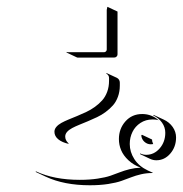

<svg xmlns="http://www.w3.org/2000/svg" viewBox="-20 -528 543 570"><path d="M85.9 -17.6 86.7 -19.3Q140.6 5.9 216.8 5.9Q246.3 5.9 269.7 2.3Q293 -1.2 307.9 -6.3Q322.8 -11.5 335.8 -16.6Q348.9 -21.7 364.4 -25.6Q379.9 -29.5 397.7 -30.3Q376 -38.3 361.1 -52.4Q346.2 -66.4 339.6 -82.2Q333 -97.9 333 -115.2Q333 -145.8 352.3 -167.6Q371.6 -189.5 402.3 -189.5Q416.7 -189.5 429.4 -184.4Q442.1 -179.4 450.9 -170.9L446.8 -172.1Q439.9 -173.6 432.4 -173.3Q412.6 -173.3 397 -163.1Q381.3 -152.8 373.3 -136.4Q365.2 -119.9 365.2 -100.6Q365.2 -76.9 378.8 -55.7Q392.3 -34.4 419.2 -21.7L433.3 -15.4V-14.4Q414.8 -14.4 398.7 -10.6Q382.6 -6.8 369.3 -1.6Q356 3.7 340.7 9Q325.4 14.4 301.3 18.2Q277.1 22 246.8 22Q170.4 22 116 -3.4ZM141.6 -136.7Q141.6 -144.5 147.1 -151.1Q152.6 -157.7 162 -163Q171.4 -168.2 183.6 -173.2Q195.8 -178.2 209.2 -183.7Q222.7 -189.2 236.1 -195.6Q249.5 -201.9 261.7 -210.7Q273.9 -219.5 283.3 -230Q292.7 -240.5 298.2 -255.4Q303.7 -270.3 303.7 -288.1V-296.9Q303.7 -301 301.4 -304.4Q299.1 -307.9 295.4 -309.3L296.6 -311L326.7 -297.1Q330.8 -295.2 333.3 -291.3Q335.7 -287.4 335.7 -282.7V-273.9Q335.7 -256.1 330.2 -241Q324.7 -225.8 315.3 -215.2Q305.9 -204.6 293.7 -195.6Q281.5 -186.5 268.1 -180.2Q254.6 -173.8 241.2 -168.2Q227.8 -162.6 215.7 -157.7Q203.6 -152.8 194.2 -147.8Q184.8 -142.8 179.2 -136.5Q173.6 -130.1 173.6 -122.6Q173.6 -111.6 182.9 -103L184.1 -100.8Q164.1 -105.2 152.8 -114.6Q141.6 -124 141.6 -136.7ZM177.5 -372.1 178 -374Q179.7 -373 181.6 -373H289.1Q292.2 -373 294.6 -375.4Q296.9 -377.7 296.9 -380.9V-498.8L298.8 -507.8L328.9 -493.7V-366.7Q328.9 -362.5 326 -359.9Q323.2 -357.2 319.1 -357.2L211.7 -356.9Q209.5 -356.9 207.5 -357.9ZM395.5 -70.6 396.2 -72.5Q404.8 -68.4 414.1 -68.4Q437.5 -68.4 454.1 -87.5Q470.7 -106.7 470.7 -133.8Q470.7 -150.1 461.1 -163.8Q451.4 -177.5 435.1 -185.3L435.8 -187L465.8 -173.1Q482.7 -165.3 492.7 -151Q502.7 -136.7 502.7 -119.9Q502.7 -92 485.6 -72.1Q468.5 -52.2 444.1 -52.2Q434.3 -52.2 425.5 -56.4ZM399.4 -126 401.4 -127.9 431.4 -113.8Q431.4 -107.7 434.1 -102.3L434.8 -100.3Q431.4 -99.6 427.7 -99.6Q417.2 -99.6 408.9 -106.9Q400.6 -114.3 399.4 -126Z"/></svg>

Font: AgreloyOut1
Style: Medium
Weight: 400
Designer: gluk
Foundry: gluk
Version: Version 0.27